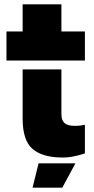

<svg xmlns="http://www.w3.org/2000/svg" viewBox="-20 -721 434 891"><path d="M10 -440V-575H85V-701H265V-575H374V-440ZM85 -399H265V-191Q265 -163 279.5 -150Q294 -137 326 -137Q342 -137 354 -138.5Q366 -140 374 -142V-9Q350 -1 323.5 4.5Q297 10 270 10Q178 10 131.5 -29.5Q85 -69 85 -171ZM131 150 159 37H330L269 150Z"/></svg>

Font: Protest Guerrilla
Style: Regular
Weight: 400
Designer: Octavio Pardo
Foundry: Ashler Design
Version: Version 2.005; ttfautohint (v1.8.4.7-5d5b)